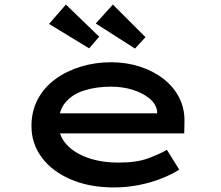

<svg xmlns="http://www.w3.org/2000/svg" viewBox="-20 -812 971 842"><path d="M479 10Q373 10 291 -25Q209 -60 163.5 -121Q118 -182 118 -259Q118 -325 145.5 -376.5Q173 -428 221.5 -464Q270 -500 333.5 -519.5Q397 -539 467 -539Q534 -539 593 -520Q652 -501 696.5 -466.5Q741 -432 765.5 -384.5Q790 -337 789 -279L788 -227H221L198 -315H685L669 -303V-325Q664 -357 634.5 -381Q605 -405 561 -418.5Q517 -432 467 -432Q404 -432 351.5 -416Q299 -400 268 -364Q237 -328 237 -268Q237 -218 270.5 -180Q304 -142 363.5 -120.5Q423 -99 502 -99Q581 -99 632 -118.5Q683 -138 712 -155L766 -68Q733 -47 687.5 -29Q642 -11 588.5 -0.5Q535 10 479 10ZM572 -599 400 -709 475 -792 618 -649ZM371 -600 195 -707 269 -792 415 -651Z"/></svg>

Font: Lexend Zetta Medium
Style: Regular
Weight: 500
Designer: Bonnie Shaver-Troup, Thomas Jockin
Foundry: Lexend
Version: Version 1.007